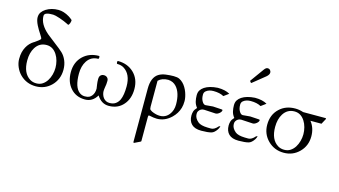

<svg xmlns="http://www.w3.org/2000/svg" viewBox="-113 -1226 3465 1963"><g transform="rotate(15 1619.0 -244.0)"><path d="M65.4 -340.3Q91.8 -390.1 140.6 -419.4Q135.7 -414.6 145.3 -421.9Q154.8 -429.2 164.8 -436Q174.8 -442.9 182.6 -449.2Q201.2 -463.9 201.2 -470.2Q201.2 -476.6 194.3 -488.5Q187.5 -500.5 177.2 -516.4Q167 -532.2 155 -551.5Q143.1 -570.8 132.8 -591.8Q108.9 -640.1 108.9 -672.6Q108.9 -705.1 124.8 -727.5Q140.6 -750 167 -766.6Q222.7 -801.3 296.4 -801.3Q352.5 -801.3 412.1 -765.6Q432.1 -753.4 450.7 -736.8Q452.6 -734.9 452.6 -730.7Q452.6 -726.6 450.9 -718Q449.2 -709.5 446.3 -701.2Q438 -680.2 429.2 -680.2Q428.2 -680.2 415.8 -687Q403.3 -693.8 377 -704.8Q350.6 -715.8 326.7 -723.6Q275.9 -740.2 257.1 -740.2Q238.3 -740.2 222.4 -739.3Q206.5 -738.3 193.4 -734.4Q163.1 -726.1 163.1 -702.6Q163.1 -614.7 259.8 -532.2Q292.5 -504.9 350.1 -461.7Q407.7 -418.5 437 -390.9Q466.3 -363.3 484.9 -319.3Q503.4 -275.4 503.4 -222.9Q503.4 -170.4 485.4 -127.4Q467.3 -84.5 436 -53.2Q369.1 13.7 272.5 13.7Q173.3 13.7 105 -53.7Q73.2 -85.4 54.9 -128.2Q36.6 -170.9 36.6 -212.9Q36.6 -254.9 44.2 -285.2Q51.8 -315.4 65.4 -340.3ZM381.8 -358.4Q340.3 -423.3 272.5 -423.3Q196.8 -423.3 155.3 -357.4Q120.6 -301.8 120.6 -220.2Q120.6 -85.4 203.1 -34.7Q231.9 -17.1 269.8 -17.1Q307.6 -17.1 335.2 -35.4Q362.8 -53.7 381.3 -83Q399.9 -112.3 409.7 -148.4Q419.4 -184.6 419.4 -220.7Q419.4 -256.8 409.9 -293.2Q400.4 -329.6 381.8 -358.4Z M817.9 -454.1Q824.7 -454.1 824.7 -439.9Q824.7 -425.8 817.9 -423.3Q742.2 -423.3 701.2 -360.4Q666 -306.6 666 -225.6Q666 -81.1 728 -35.2Q752.9 -17.1 783 -17.1Q813 -17.1 829.1 -25.1Q845.2 -33.2 856.4 -47.4Q880.4 -76.7 880.4 -124Q877.9 -143.1 874 -167.7Q870.1 -192.4 870.1 -221.7Q870.1 -251 883.8 -263.9Q897.5 -276.9 918.5 -276.9Q939.5 -276.9 953.1 -263.9Q966.8 -251 966.8 -229.7Q966.8 -208.5 965.1 -194.1Q963.4 -179.7 960.9 -167Q955.6 -135.3 955.6 -117.9Q955.6 -100.6 962.2 -81.1Q968.8 -61.5 980.5 -47.4Q1005.4 -17.1 1045.2 -17.1Q1085 -17.1 1109.9 -35.4Q1134.8 -53.7 1148.4 -83.5Q1170.9 -133.8 1170.9 -225.6Q1170.9 -355.5 1088.9 -405.8Q1060.1 -423.3 1019 -423.3Q1012.2 -425.8 1012.2 -439.9Q1012.2 -454.1 1019 -454.1Q1119.6 -454.1 1185.5 -392.6Q1254.9 -327.1 1254.9 -219.7Q1254.9 -117.7 1199.2 -53.7Q1141.6 13.7 1044.9 13.7Q966.3 13.7 918.5 -63Q873 13.7 793.5 13.7Q696.3 13.7 638.2 -53.7Q582 -118.2 582 -219.7Q582 -327.1 651.4 -392.6Q717.3 -454.1 817.9 -454.1Z M1705.6 -51.3Q1638.2 13.2 1554.2 13.2Q1523.9 13.2 1471.7 2Q1463.4 2 1462.6 7.6Q1461.9 13.2 1461.4 20V275.4Q1461.4 279.3 1453.6 283.2L1393.1 312.5Q1385.3 312.5 1385.3 304.7V-259.3Q1385.3 -378.9 1451.2 -420.9Q1482.4 -440.4 1526.4 -446.3Q1570.3 -452.1 1609.4 -452.1Q1648.4 -452.1 1669.9 -441.7Q1691.4 -431.2 1709.2 -413.8Q1727.1 -396.5 1740.7 -373.5Q1754.4 -350.6 1763.7 -325.7Q1782.2 -273.9 1782.2 -233.4Q1782.2 -192.9 1772.9 -161.1Q1754.4 -98.1 1705.6 -51.3ZM1565.9 -401.4Q1499.5 -401.4 1461.4 -363.3V-88.9Q1461.4 -64.5 1470 -57.1Q1478.5 -49.8 1488.8 -44.7Q1499 -39.6 1511.5 -35.4Q1523.9 -31.2 1535.6 -28.3Q1623.5 -8.3 1672.4 -70.3Q1707 -114.7 1707 -177.7Q1707 -300.3 1651.9 -361.3Q1618.7 -398.4 1565.9 -401.4Z M2120.6 -193.8 1997.1 -200.7Q1960.4 -200.7 1940.4 -167.5Q1934.6 -157.7 1934.6 -138.7Q1934.6 -95.7 1977.1 -60.1Q2006.3 -35.6 2078.6 -33.7Q2097.7 -33.2 2116.2 -33.2Q2150.9 -33.2 2186.5 -74.7Q2189 -77.1 2194.3 -78.4Q2199.7 -79.6 2202.1 -82Q2200.7 -64.9 2187.5 -44.9Q2160.6 -4.4 2131.3 3.9Q2093.8 14.2 2024.4 14.2Q1955.1 14.2 1921.4 -19Q1887.7 -52.2 1887.7 -110.8Q1887.7 -131.8 1894 -153.6Q1900.4 -175.3 1923.8 -199.2Q1900.4 -228.5 1893.3 -260.3Q1886.2 -292 1886.2 -324Q1886.2 -356 1899.4 -377.2Q1912.6 -398.4 1937 -414.6Q1987.3 -447.8 2075.2 -453.6Q2156.2 -453.6 2204.1 -424.8L2151.4 -386.2Q2108.9 -410.2 2041.5 -410.2Q1993.2 -410.2 1963.4 -385.3Q1946.3 -371.1 1946.3 -347.2Q1946.3 -323.2 1950.4 -307.4Q1954.6 -291.5 1961.9 -278.8Q1978 -249.5 1999 -249.5L2077.1 -256.3L2147.9 -252Q2180.7 -252 2180.7 -245.1Q2180.7 -227.1 2159.2 -210Q2138.7 -193.8 2120.6 -193.8Z M2377.4 -605Q2375.5 -606.9 2375.5 -607.9Q2375.5 -608.9 2377.4 -610.8L2481.4 -754.9Q2499 -778.8 2516.1 -778.8Q2533.2 -778.8 2543.2 -767.8Q2553.2 -756.8 2553.2 -742.2Q2553.2 -719.7 2526.4 -696.8L2395 -590.8Q2392.6 -589.4 2391.1 -589.4Q2389.6 -589.4 2388.2 -590.8ZM2514.6 -193.8 2391.1 -200.7Q2354.5 -200.7 2334.5 -167.5Q2328.6 -157.7 2328.6 -138.7Q2328.6 -95.7 2371.1 -60.1Q2400.4 -35.6 2472.7 -33.7Q2491.7 -33.2 2510.3 -33.2Q2544.9 -33.2 2580.6 -74.7Q2583 -77.1 2588.4 -78.4Q2593.8 -79.6 2596.2 -82Q2594.7 -64.9 2581.5 -44.9Q2554.7 -4.4 2525.4 3.9Q2487.8 14.2 2418.5 14.2Q2349.1 14.2 2315.4 -19Q2281.7 -52.2 2281.7 -110.8Q2281.7 -131.8 2288.1 -153.6Q2294.4 -175.3 2317.9 -199.2Q2294.4 -228.5 2287.4 -260.3Q2280.3 -292 2280.3 -324Q2280.3 -356 2293.5 -377.2Q2306.6 -398.4 2331.1 -414.6Q2381.3 -447.8 2469.2 -453.6Q2550.3 -453.6 2598.1 -424.8L2545.4 -386.2Q2502.9 -410.2 2435.5 -410.2Q2387.2 -410.2 2357.4 -385.3Q2340.3 -371.1 2340.3 -347.2Q2340.3 -323.2 2344.5 -307.4Q2348.6 -291.5 2356 -278.8Q2372.1 -249.5 2393.1 -249.5L2471.2 -256.3L2542 -252Q2574.7 -252 2574.7 -245.1Q2574.7 -227.1 2553.2 -210Q2532.7 -193.8 2514.6 -193.8Z M3077.1 -373Q3127.4 -310.1 3127.4 -220.2Q3127.4 -120.6 3060.1 -53.2Q2993.2 13.7 2896.5 13.7Q2797.4 13.7 2729 -53.7Q2660.6 -121.6 2660.6 -220.2Q2660.6 -327.6 2730.5 -392.6Q2795.4 -454.1 2896.5 -454.1Q2939 -454.1 2981.9 -439.5H3217.8Q3223.1 -439.5 3224.4 -437.7Q3225.6 -436 3225.6 -431.6L3198.2 -380.9Q3196.3 -377 3195.6 -375Q3194.8 -373 3190.4 -373ZM3005.9 -358.4Q2964.4 -423.3 2896.5 -423.3Q2820.8 -423.3 2779.3 -357.4Q2744.6 -301.8 2744.6 -220.2Q2744.6 -85.4 2827.1 -34.7Q2856 -17.1 2893.8 -17.1Q2931.6 -17.1 2959.2 -35.4Q2986.8 -53.7 3005.4 -83Q3023.9 -112.3 3033.7 -148.4Q3043.5 -184.6 3043.5 -220.7Q3043.5 -256.8 3033.9 -293.2Q3024.4 -329.6 3005.9 -358.4Z"/></g></svg>

Font: Cardo-Italic
Style: Italic
Weight: 400
Italic angle: -12°
Designer: David J. Perry
Foundry: David J. Perry
Version: Version 0.991